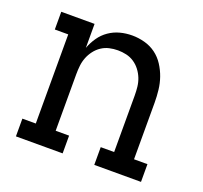

<svg xmlns="http://www.w3.org/2000/svg" viewBox="-98 -640 796 753"><g transform="rotate(20 300.0 -264.0)"><path d="M234 0H39V-74H95V-446H39V-520H178V-420Q187 -444 201.5 -465Q216 -486 237 -500.5Q258 -515 282.5 -521.5Q307 -528 333 -528Q359 -528 385 -521Q411 -514 432 -498.5Q453 -483 467.5 -460.5Q482 -438 490.5 -413.5Q499 -389 502 -362.5Q505 -336 505 -310V-74H561V0H366V-74H422V-310Q422 -328 420 -346Q418 -364 411.5 -380.5Q405 -397 394 -411.5Q383 -426 368 -436Q353 -446 335.5 -450Q318 -454 300 -454Q282 -454 264.5 -450Q247 -446 232 -436Q217 -426 206 -411.5Q195 -397 188.5 -380.5Q182 -364 180 -346Q178 -328 178 -310V-74H234Z"/></g></svg>

Font: Iosevka Etoile
Style: Regular
Weight: 400
Designer: Belleve Invis
Foundry: Belleve Invis
Version: Version 33.2.4